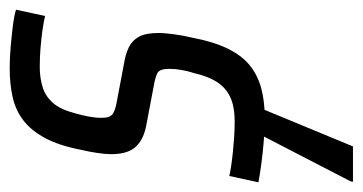

<svg xmlns="http://www.w3.org/2000/svg" viewBox="-204 -362 748 396"><g transform="rotate(-90 170.0 -164.0)"><path d="M125 8Q102 8 77 6Q52 4 30 1Q8 -2 -8 -5L5 -65Q14 -63 27.5 -61Q41 -59 56 -57.5Q71 -56 86.5 -55Q102 -54 117 -54Q149 -54 168.5 -63.5Q188 -73 199.5 -91.5Q211 -110 217 -137Q221 -149 223.5 -162.5Q226 -176 226 -189Q226 -209 217 -213.5Q208 -218 190 -221L106 -237Q78 -243 64 -259.5Q50 -276 50 -309Q50 -320 52.5 -337Q55 -354 59 -371Q68 -417 83.5 -445.5Q99 -474 120 -490Q141 -506 168 -512Q195 -518 227 -518Q249 -518 271.5 -516Q294 -514 314.5 -511.5Q335 -509 348 -505L335 -445Q323 -448 305 -450.5Q287 -453 268 -454.5Q249 -456 230 -456Q207 -456 188 -450Q169 -444 155.5 -428.5Q142 -413 134 -382Q130 -368 127.5 -354.5Q125 -341 125 -328Q125 -311 133 -305.5Q141 -300 159 -297L238 -282Q257 -279 271 -272Q285 -265 292.5 -251Q300 -237 300 -210Q300 -200 297.5 -180.5Q295 -161 290 -140Q282 -98 268 -69Q254 -40 234 -23.5Q214 -7 187 0.5Q160 8 125 8ZM-7 190 -6 185 99 -18H152L150 -13L66 190Z"/></g></svg>

Font: Saira Condensed
Style: Italic
Weight: 400
Width: 3
Italic angle: -12°
Designer: Hector Gatti with collaboration of the Omnibus-Type team
Foundry: Omnibus-Type
Version: Version 1.100